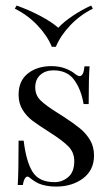

<svg xmlns="http://www.w3.org/2000/svg" viewBox="-20 -667 400 698"><path d="M254.8 -396.8Q263.7 -390.3 269.4 -390.3Q283.9 -390.3 287.1 -425.8H305.6Q302.4 -386.3 302.4 -288.7H283.9Q275 -341.9 249.6 -376.6Q224.2 -411.3 174.2 -411.3Q145.2 -411.3 126.6 -394.8Q108.1 -378.2 108.1 -349.2Q108.1 -321 127.4 -302Q146.8 -283.1 189.5 -256.5Q196.8 -252.4 211.3 -242.7Q248.4 -218.5 271 -200Q293.5 -181.5 307.7 -157.3Q321.8 -133.1 321.8 -101.6Q321.8 -48.4 281.9 -18.5Q241.9 11.3 183.9 11.3Q147.6 11.3 120.2 0Q102.4 -8.9 87.1 -21.8Q83.9 -25 79.8 -25Q74.2 -25 69.8 -16.9Q65.3 -8.9 62.9 5.6H44.4Q47.6 -40.3 47.6 -155.6H66.1Q75 -79.8 98.4 -42.3Q121.8 -4.8 178.2 -4.8Q206.5 -4.8 228.2 -23.4Q250 -41.9 250 -81.5Q250 -112.9 228.6 -134.7Q207.3 -156.5 158.9 -187.1Q119.4 -212.1 98 -228.2Q76.6 -244.4 62.1 -267.7Q47.6 -291.1 47.6 -322.6Q47.6 -373.4 81.5 -400Q115.3 -426.6 166.9 -426.6Q196 -426.6 218.5 -417.7Q241.1 -408.9 254.8 -396.8ZM317.7 -635.5Q271.8 -612.9 235.9 -575.4Q200 -537.9 183.1 -496.8H168.5Q151.6 -537.9 115.7 -575.4Q79.8 -612.9 33.9 -635.5L40.3 -646.8Q83.9 -631.5 125.4 -609.7Q166.9 -587.9 191.9 -566.1Q212.1 -587.9 244.8 -609.7Q277.4 -631.5 311.3 -646.8Z"/></svg>

Font: Playfair Display
Style: Regular
Weight: 400
Designer: Claus Eggers Sørensen
Foundry: Claus Eggers Sørensen
Version: Version 1.005; ttfautohint (v1.2) -l 10 -r 42 -G 200 -x 21 -